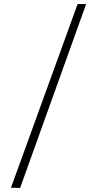

<svg xmlns="http://www.w3.org/2000/svg" viewBox="-20 -845 467 945"><path d="M404 -825 79 80 34 79 362 -825Z"/></svg>

Font: Yaldevi ExtraLight
Style: Regular
Weight: 200
Designer: Sol Matas, Rajitha Manaperi, Kosala Senevirathne
Foundry: Mooniak
Version: Version 1.100